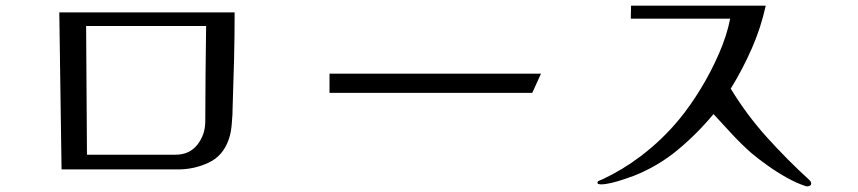

<svg xmlns="http://www.w3.org/2000/svg" viewBox="-20 -675 3040 680"><path d="M285 -583 288 -127H601Q651 -127 679 -162.5Q707 -198 707 -245Q707 -330 708 -414Q709 -498 710 -583ZM811 -631Q811 -548 809 -465Q807 -382 804 -299Q804 -269 801 -239Q800 -224 797.5 -209.5Q795 -195 790 -181Q770 -123 719 -99Q668 -75 611 -75H198L190 -631Z M1896 -414 1865 -346H1147V-414Z M2853 -25Q2853 -20 2848.5 -17.5Q2844 -15 2839 -15Q2835 -15 2833 -16Q2802 -26 2767 -45.5Q2732 -65 2699 -88.5Q2666 -112 2641 -133Q2605 -165 2572 -200.5Q2539 -236 2507 -271Q2449 -201 2379.5 -143.5Q2310 -86 2224 -52Q2210 -47 2188 -39.5Q2166 -32 2144.5 -27Q2123 -22 2108 -22Q2106 -22 2101 -23Q2096 -24 2096 -28Q2096 -33 2102 -35Q2104 -36 2109 -38Q2114 -40 2116 -41Q2186 -74 2248 -121Q2325 -179 2386 -253Q2424 -299 2461 -359.5Q2498 -420 2526.5 -485.5Q2555 -551 2566 -609H2214L2215 -655H2692Q2675 -577 2642.5 -503Q2610 -429 2568 -361Q2624 -269 2695.5 -189.5Q2767 -110 2847 -37Q2853 -31 2853 -25Z"/></svg>

Font: Kaisei Opti
Style: Regular
Weight: 400
Designer: Font-Kai, 金井和夫
Foundry: KAZUO KANAI
Version: Version 5.003